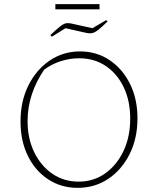

<svg xmlns="http://www.w3.org/2000/svg" viewBox="-20 -899 761 926"><path d="M354 7Q275 7 212.5 -34Q150 -75 114.5 -147Q79 -219 79 -313Q79 -410 116.5 -486Q154 -562 219 -606.5Q284 -651 366 -651Q446 -651 508.5 -609Q571 -567 607 -494.5Q643 -422 643 -328Q643 -232 605.5 -156.5Q568 -81 503 -37Q438 7 354 7ZM359 -23Q431 -23 487 -62.5Q543 -102 575.5 -170.5Q608 -239 608 -327Q608 -412 577 -477.5Q546 -543 490.5 -580.5Q435 -618 361 -618Q317 -618 273 -604Q229 -590 193 -563Q113 -445 113 -315Q113 -231 145 -165Q177 -99 232.5 -61Q288 -23 359 -23ZM247 -854V-879H460V-854ZM230 -722 223 -730Q252 -757 268 -770Q284 -783 296 -786Q308 -789 322 -786L426 -763L492 -802L499 -796Q471 -768 454 -755Q437 -742 425 -739.5Q413 -737 398 -740L296 -763Z"/></svg>

Font: Piazzolla SC Thin
Style: Regular
Weight: 100
Designer: Juan Pablo del Peral
Foundry: Huerta Tipografica
Version: Version 1.330